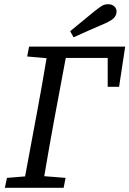

<svg xmlns="http://www.w3.org/2000/svg" viewBox="-20 -891 614 911"><path d="M109 -623 118 -670H574L545 -479H491V-616H292L235 -311Q223 -247 212 -183Q201 -119 190 -55L291 -47L282 0H3L13 -47L99 -54L156 -360Q180 -488 201 -615ZM313 -743Q341 -766 369 -789Q397 -812 425 -835Q450 -855 463 -863Q476 -871 494 -871Q510 -871 521.5 -861.5Q533 -852 533 -836Q533 -821 523 -808.5Q513 -796 481 -781Q443 -765 405 -748Q367 -731 329 -714Z"/></svg>

Font: Source Serif 4 SmText
Style: Italic
Weight: 400
Italic angle: -12°
Designer: Frank Grießhammer
Foundry: Adobe
Version: Version 4.005;hotconv 1.1.0;makeotfexe 2.6.0